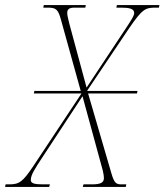

<svg xmlns="http://www.w3.org/2000/svg" viewBox="-71 -734 646 754"><path d="M-51 0H122L125 -10H97C64 -10 50 -14 50 -27C50 -47 65 -70 96 -117L253 -356L333 -63C335 -53 337 -44 337 -34C337 -16 322 -10 290 -10H257L254 0H423L425 -10H407C386 -10 378 -13 366 -55L275 -367H467L469 -377H272V-379L436 -623C488 -699 500 -704 540 -704H553L555 -714H388L386 -704H404C437 -704 456 -700 456 -683C456 -673 446 -658 432 -636L269 -390L201 -642C197 -659 193 -673 193 -683C193 -697 200 -704 221 -704H264L266 -714H101L99 -704H117C148 -704 157 -698 168 -658L246 -377H64L62 -367H249L60 -82C18 -19 4 -10 -35 -10H-49Z"/></svg>

Font: Noto Serif Display Condensed Thin
Style: Italic
Weight: 100
Width: 3
Italic angle: -12°
Designer: Monotype Design Team
Foundry: Monotype Imaging Inc.
Version: Version 2.009